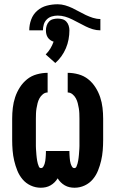

<svg xmlns="http://www.w3.org/2000/svg" viewBox="-20 -871 540 899"><path d="M171 8Q146 8 123.5 -2.5Q101 -13 85.5 -31.5Q70 -50 61 -72.5Q52 -95 46.5 -118.5Q41 -142 39 -166.5Q37 -191 37 -215V-315Q37 -341 40 -366.5Q43 -392 51 -416Q59 -440 73 -462Q87 -484 107 -500Q127 -516 152.5 -523Q178 -530 203 -530V-438Q191 -438 181 -430Q171 -422 165 -411Q159 -400 156 -388Q153 -376 151 -364Q149 -352 148.5 -339.5Q148 -327 148 -315V-215Q148 -208 148 -201Q148 -194 148 -187Q148 -180 148.5 -173.5Q149 -167 149.5 -160Q150 -153 150.5 -146Q151 -139 152 -132Q153 -125 154 -118.5Q155 -112 157 -105Q159 -98 162 -91Q165 -84 172 -84Q179 -84 183 -91Q187 -98 189 -104.5Q191 -111 192 -117.5Q193 -124 193.5 -131Q194 -138 194.5 -145Q195 -152 195 -159V-164H305V-159Q305 -152 305.5 -145Q306 -138 306.5 -131Q307 -124 308 -117.5Q309 -111 311 -104.5Q313 -98 317 -91Q321 -84 328 -84Q335 -84 338 -91Q341 -98 343 -105Q345 -112 346 -118.5Q347 -125 348 -132Q349 -139 349.5 -146Q350 -153 350.5 -160Q351 -167 351.5 -173.5Q352 -180 352 -187Q352 -194 352 -201Q352 -208 352 -215V-315Q352 -327 351.5 -339.5Q351 -352 349 -364Q347 -376 344 -388Q341 -400 335 -411Q329 -422 319 -430Q309 -438 297 -438V-530Q322 -530 347.5 -523Q373 -516 393 -500Q413 -484 427 -462Q441 -440 449 -416Q457 -392 460 -366.5Q463 -341 463 -315V-215Q463 -191 461 -166.5Q459 -142 453.5 -118.5Q448 -95 439 -72.5Q430 -50 414.5 -31.5Q399 -13 376.5 -2.5Q354 8 329 8Q317 8 305.5 5.5Q294 3 283.5 -3Q273 -9 264.5 -17.5Q256 -26 250 -36Q244 -26 235.5 -17.5Q227 -9 216.5 -3Q206 3 194.5 5.5Q183 8 171 8ZM450 -729Q432 -729 415 -734Q398 -739 382 -747Q366 -755 350 -763.5Q334 -772 318 -780Q302 -788 285 -793Q268 -798 250 -798Q236 -798 222.5 -794Q209 -790 199 -780Q189 -770 185 -756.5Q181 -743 181 -729H117Q117 -755 126 -779.5Q135 -804 154.5 -821Q174 -838 199 -844.5Q224 -851 250 -851Q268 -851 285 -846Q302 -841 318 -833.5Q334 -826 350 -817Q366 -808 382 -800.5Q398 -793 415 -787.5Q432 -782 450 -782ZM239 -576 194 -616Q207 -629 216 -644Q225 -659 231 -676Q223 -678 215.5 -683.5Q208 -689 203.5 -696Q199 -703 197 -711.5Q195 -720 195 -729Q195 -740 198.5 -751Q202 -762 209.5 -770Q217 -778 228 -781Q239 -784 250 -784Q261 -784 272 -781Q283 -778 290.5 -770Q298 -762 301.5 -751Q305 -740 305 -729Q305 -708 301 -686.5Q297 -665 288.5 -645Q280 -625 267.5 -607.5Q255 -590 239 -576Z"/></svg>

Font: Iosevka Slab Heavy
Style: Regular
Weight: 900
Monospace: yes
Designer: Belleve Invis
Foundry: Belleve Invis
Version: Version 11.1.0; ttfautohint (v1.8.3)